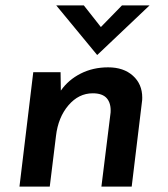

<svg xmlns="http://www.w3.org/2000/svg" viewBox="-20 -690 620 710"><path d="M506 -329Q506 -319 505 -314L467 0H355L389 -274Q391 -308 375 -326.5Q359 -345 323 -345Q271 -345 233 -300.5Q195 -256 187 -187L164 0H52L103 -423H204L205 -355Q233 -395 278.5 -418Q324 -441 380 -441Q437 -441 471.5 -410Q506 -379 506 -329ZM533 -670 340 -487H339L188 -670H290L353 -590L431 -670Z"/></svg>

Font: Josefin Sans SemiBold
Style: Italic
Weight: 600
Italic angle: -7°
Designer: Santiago Orozco
Foundry: Typemade
Version: Version 2.000